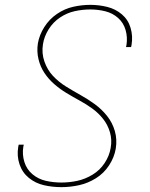

<svg xmlns="http://www.w3.org/2000/svg" viewBox="-20 -763 616 791"><path d="M233 8Q269 8 305.5 0Q342 -8 375 -28.5Q408 -49 429.5 -82Q451 -115 457 -151Q463 -189 453 -223.5Q443 -258 421 -285.5Q399 -313 371 -333.5Q343 -354 312.5 -371Q282 -388 252 -406.5Q222 -425 198.5 -450Q175 -475 163 -509.5Q151 -544 157 -581Q162 -613 180.5 -642.5Q199 -672 227.5 -691Q256 -710 288 -717Q320 -724 352 -724Q384 -724 414 -716.5Q444 -709 466.5 -689Q489 -669 497.5 -639Q506 -609 501 -577Q500 -573 499 -569H520Q521 -573 522 -578Q528 -614 518 -648Q508 -682 482 -704Q456 -726 422 -734.5Q388 -743 352 -743Q317 -743 281.5 -735Q246 -727 214.5 -705.5Q183 -684 162.5 -651.5Q142 -619 136 -584Q131 -551 138.5 -519.5Q146 -488 163 -462.5Q180 -437 203.5 -416.5Q227 -396 253.5 -380Q280 -364 307.5 -349Q335 -334 360 -316Q385 -298 404.5 -273.5Q424 -249 433 -218Q442 -187 436 -154Q431 -122 411.5 -92Q392 -62 361.5 -43.5Q331 -25 298.5 -18Q266 -11 233 -11Q200 -11 169 -18Q138 -25 114 -45Q90 -65 80.5 -95.5Q71 -126 76 -158Q77 -163 78 -167H57Q56 -162 55 -157Q49 -120 60.5 -86Q72 -52 99 -30Q126 -8 161 0Q196 8 233 8Z"/></svg>

Font: Iosevka Sparkle Thin Oblique
Style: Regular
Weight: 100
Italic angle: -9°
Designer: Belleve Invis
Foundry: Belleve Invis
Version: Version 4.5.0; ttfautohint (v1.8.3)